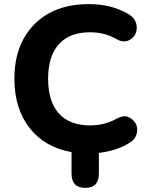

<svg xmlns="http://www.w3.org/2000/svg" viewBox="-20 -736 724 934"><path d="M395 178Q328 178 328 108V4Q196 -20 123 -114.5Q50 -209 50 -353Q50 -519 147 -617.5Q244 -716 413 -716Q522 -716 604 -668Q643 -645 645 -606Q647 -567 616.5 -545.5Q586 -524 548 -545Q490 -579 418 -579Q318 -579 266 -520.5Q214 -462 214 -353Q214 -243 266 -184.5Q318 -126 418 -126Q489 -126 548 -159Q582 -177 605 -166.5Q628 -156 640 -135Q652 -114 645 -86Q638 -58 611 -42Q553 -4 461 8V108Q461 178 395 178Z"/></svg>

Font: Nunito ExtraBold
Style: Regular
Weight: 800
Designer: Vernon Adams
Foundry: Vernon Adams
Version: Version 3.602